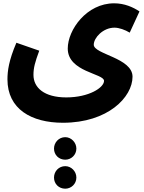

<svg xmlns="http://www.w3.org/2000/svg" viewBox="-20 -510 872 1159"><path d="M25 -31C25 148 169 231 360 231C632 231 780 76 780 -47C780 -161 546 -182 546 -240C546 -282 602 -343 671 -343C699 -343 735 -330 763 -313L822 -441C783 -467 731 -490 669 -490C503 -490 389 -330 389 -217C389 -75 608 -67 608 -22C608 19 517 78 380 78C248 78 182 20 182 -58C182 -100 191 -134 217 -204L79 -252C33 -145 25 -81 25 -31ZM374 454C410 454 441 425 441 387C441 350 410 318 374 318C335 318 306 350 306 387C306 425 335 454 374 454ZM374 629C410 629 441 600 441 562C441 524 410 493 374 493C335 493 306 524 306 562C306 600 335 629 374 629Z"/></svg>

Font: Noto Sans Arabic ExtBd
Style: Regular
Weight: 800
Designer: Monotype Design Team, Nadine Chahine, Nizar Qandah and Khaled Hosny
Foundry: Monotype Imaging Inc.
Version: Version 2.012